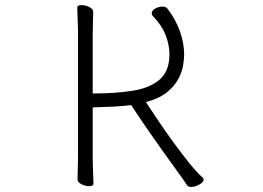

<svg xmlns="http://www.w3.org/2000/svg" viewBox="-20 -725 1040 758"><path d="M288 -589Q288 -620 286.5 -649Q285 -678 285 -695Q285 -705 302 -705Q316 -705 332 -697.5Q348 -690 348 -677Q348 -665 347 -639.5Q346 -614 346 -588V-356Q437 -356 505 -367Q573 -378 611 -411.5Q649 -445 649 -511Q649 -547 634 -586Q619 -625 585 -660Q579 -666 579 -672Q579 -683 592.5 -691Q606 -699 621 -699Q635 -699 642 -690Q675 -646 691 -599.5Q707 -553 707 -509Q707 -493 703 -467.5Q699 -442 684.5 -414Q670 -386 639.5 -361Q609 -336 556 -322Q578 -289 607 -245.5Q636 -202 668 -158.5Q700 -115 729 -79Q758 -43 780 -24Q784 -20 784 -16Q784 -6 767 3.5Q750 13 735 13Q724 13 719 7Q711 -5 701 -19.5Q691 -34 682 -46Q659 -78 628 -121Q597 -164 563.5 -212.5Q530 -261 498 -310Q464 -306 425.5 -304Q387 -302 346 -301V-106Q346 -75 347.5 -46Q349 -17 349 0Q349 10 332 10Q318 10 302 2.5Q286 -5 286 -18Q286 -30 287 -55.5Q288 -81 288 -107Z"/></svg>

Font: Moon Stars Kai T Light
Style: Regular
Weight: 300
Designer: GuiWonder
Version: Version 1.101